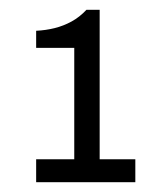

<svg xmlns="http://www.w3.org/2000/svg" viewBox="-20 -813 342 393"><path d="M54 -440V-487H132V-715H54V-750Q74 -751 92 -755.5Q110 -760 126.5 -769Q143 -778 157 -793H184V-487H257V-440Z"/></svg>

Font: Archivo SemiCondensed Light
Style: Regular
Weight: 300
Width: 4
Designer: Hector Gatti
Foundry: Omnibus-Type
Version: Version 2.001